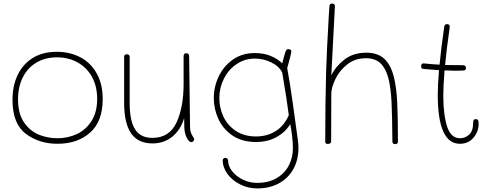

<svg xmlns="http://www.w3.org/2000/svg" viewBox="-20 -805 2760 1075"><path d="M50 -246Q50 -325 79 -385.5Q108 -446 163.5 -480.5Q219 -515 298 -515Q371 -515 429.5 -484.5Q488 -454 521.5 -394Q555 -334 555 -250Q555 -125 484.5 -62.5Q414 0 302 0Q199 0 124.5 -56Q50 -112 50 -246ZM524 -251Q524 -322 495 -374.5Q466 -427 414.5 -455.5Q363 -484 299 -484Q234 -484 184.5 -455Q135 -426 108 -372.5Q81 -319 81 -249Q81 -169 114 -120.5Q147 -72 196.5 -51.5Q246 -31 301 -31Q361 -31 411.5 -55Q462 -79 493 -128.5Q524 -178 524 -251Z M1067 -25Q1067 -19 1062 -14Q1057 -9 1051 -9Q1038 -9 1025.5 -34Q1013 -59 1012 -91L1011 -144Q992 -79 945.5 -40.5Q899 -2 834 -2Q753 -2 714 -58.5Q675 -115 675 -230V-487Q675 -501 690 -501Q697 -501 701.5 -497.5Q706 -494 706 -487V-228Q706 -128 736.5 -80.5Q767 -33 833 -33Q928 -33 968 -118.5Q1008 -204 1008 -336V-490Q1008 -507 1023 -507Q1039 -507 1039 -490L1044 -96Q1044 -76 1048.5 -63.5Q1053 -51 1060 -40.5Q1067 -30 1067 -25Z M1635 -113Q1643 -57 1647 -26Q1651 5 1651 24Q1651 90 1622.5 141.5Q1594 193 1541.5 221.5Q1489 250 1420 250Q1370 250 1325.5 228Q1281 206 1254 169.5Q1227 133 1227 92Q1227 86 1231.5 82.5Q1236 79 1243 79Q1249 79 1253 83.5Q1257 88 1257 93Q1257 125 1280 154Q1303 183 1340.5 201Q1378 219 1420 219Q1483 219 1528.5 192.5Q1574 166 1597 121.5Q1620 77 1620 24Q1620 -4 1615.5 -43Q1611 -82 1605 -110Q1578 -65 1528.5 -37.5Q1479 -10 1413 -10Q1335 -10 1282 -46Q1229 -82 1203 -138.5Q1177 -195 1177 -256Q1177 -319 1204.5 -377Q1232 -435 1284 -471.5Q1336 -508 1407 -508Q1460 -508 1500 -490Q1540 -472 1560 -450L1568 -480Q1578 -516 1580 -519Q1585 -530 1594 -530Q1600 -530 1605.5 -527Q1611 -524 1611 -519L1610 -509Q1608 -498 1603 -478.5Q1598 -459 1595 -449L1588 -424Q1601 -356 1620 -223L1627 -171ZM1597 -160Q1584 -260 1565 -369L1560 -399Q1543 -434 1499 -455.5Q1455 -477 1407 -477Q1351 -477 1305.5 -446.5Q1260 -416 1234 -365Q1208 -314 1208 -256Q1208 -201 1231 -152Q1254 -103 1300.5 -72Q1347 -41 1413 -41Q1476 -41 1523.5 -71Q1571 -101 1597 -160Z M2208 -12Q2208 2 2192 2Q2177 2 2177 -13Q2176 -159 2172 -237.5Q2168 -316 2154 -369Q2139 -424 2109.5 -451.5Q2080 -479 2029 -479Q1967 -479 1923 -443.5Q1879 -408 1857 -360.5Q1835 -313 1835 -281L1834 -11Q1834 -6 1828.5 -2.5Q1823 1 1815 1Q1801 1 1801 -12Q1801 -230 1806 -408Q1809 -512 1821 -719L1824 -766Q1825 -777 1828 -781Q1831 -785 1839 -785Q1857 -785 1855 -767L1835 -383Q1859 -433 1908.5 -471.5Q1958 -510 2031 -510Q2095 -510 2132 -475.5Q2169 -441 2186 -371Q2200 -314 2204 -231.5Q2208 -149 2208 -12Z M2660 -112Q2660 -68 2631 -34Q2602 0 2555 0Q2431 0 2431 -274Q2431 -330 2438 -412Q2381 -416 2350 -419Q2343 -420 2340.5 -424Q2338 -428 2338 -435Q2338 -443 2342.5 -447Q2347 -451 2353 -450Q2411 -444 2441 -443Q2450 -537 2467 -653Q2468 -662 2472 -666Q2476 -670 2483 -670Q2490 -670 2494.5 -666Q2499 -662 2498 -653Q2480 -528 2472 -441Q2504 -440 2572 -440Q2589 -440 2589 -424Q2589 -410 2572 -410L2530 -409Q2511 -409 2469 -411Q2462 -324 2462 -269Q2462 -164 2483 -97.5Q2504 -31 2556 -31Q2584 -31 2606.5 -51Q2629 -71 2629 -117Q2629 -127 2632 -132.5Q2635 -138 2644 -138Q2653 -138 2656.5 -132.5Q2660 -127 2660 -112Z"/></svg>

Font: Mali ExtraLight
Style: Regular
Weight: 275
Version: Version 1.000; ttfautohint (v1.6)